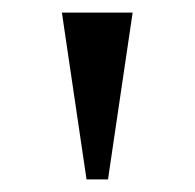

<svg xmlns="http://www.w3.org/2000/svg" viewBox="-20 -730 308 304"><path d="M78 -710H190L151 -446H117Z"/></svg>

Font: Ibarra Real Nova
Style: Regular
Weight: 400
Designer: Jose Maria Ribagorda & Octavio Pardo
Foundry: Jose Maria Ribagorda
Version: Version 1.014